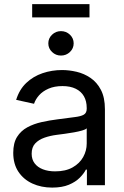

<svg xmlns="http://www.w3.org/2000/svg" viewBox="-20 -874 587 906"><path d="M226.1 11.2Q174.8 11.2 133.1 -7.8Q91.3 -26.9 66.9 -63.5Q42.5 -100.1 42.5 -152.8Q42.5 -199.2 60.5 -228Q78.6 -256.8 108.9 -273.2Q139.2 -289.6 176.5 -297.9Q213.9 -306.2 252.4 -311Q301.3 -317.9 331.3 -321.3Q361.3 -324.7 375.2 -332.8Q389.2 -340.8 389.2 -360.8V-364.3Q389.2 -396.5 376.2 -419.4Q363.3 -442.4 337.6 -455.1Q312 -467.8 274.9 -467.8Q236.8 -467.8 209 -455.6Q181.2 -443.4 164.3 -424.3Q147.5 -405.3 140.6 -384.3L56.2 -402.8Q71.3 -451.7 104 -482.7Q136.7 -513.7 180.7 -528.6Q224.6 -543.5 272.9 -543.5Q306.2 -543.5 341.6 -535.2Q377 -526.9 407.2 -506.3Q437.5 -485.8 456.3 -449.7Q475.1 -413.6 475.1 -358.4V0H390.1V-73.7H385.3Q376 -55.2 356.4 -35.4Q336.9 -15.6 304.9 -2.2Q272.9 11.2 226.1 11.2ZM240.2 -65.4Q289.6 -65.4 322.8 -84.2Q356 -103 372.6 -133.1Q389.2 -163.1 389.2 -196.8V-268.6Q383.8 -262.7 367.4 -258.1Q351.1 -253.4 329.3 -249.5Q307.6 -245.6 285.9 -242.7Q264.2 -239.7 248.5 -237.8Q217.3 -233.9 189.9 -224.4Q162.6 -214.8 146 -197Q129.4 -179.2 129.4 -148.4Q129.4 -121.6 143.6 -103Q157.7 -84.5 182.6 -75Q207.5 -65.4 240.2 -65.4ZM267.6 -611.8Q243.2 -611.8 225.6 -628.7Q208 -645.5 208 -669.4Q208 -693.4 225.6 -710.2Q243.2 -727.1 267.6 -727.1Q292.5 -727.1 310.1 -710.2Q327.6 -693.4 327.6 -669.4Q327.6 -645.5 310.1 -628.7Q292.5 -611.8 267.6 -611.8ZM402.3 -854.5V-792H131.8V-854.5Z"/></svg>

Font: Inter 20pt
Style: Regular
Weight: 400
Version: Version 4.001;git-66647c0bb